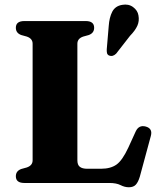

<svg xmlns="http://www.w3.org/2000/svg" viewBox="-20 -791 690 830"><path d="M363.5 -639.5 340 -633Q314.5 -624.5 314.5 -602V-98Q314.5 -78 325.2 -69.8Q336 -61.5 356.5 -61.5H417Q458 -61.5 483.5 -79.5Q509 -97.5 535 -153.5L566.5 -222.5Q580 -252 610 -244Q641 -235.5 632 -203L584.5 -27.5Q577.5 -4 567.2 7.2Q557 18.5 537 18.5Q519 18.5 501 9.2Q483 0 452.5 0H85.5Q48.5 0 48.5 -29Q48.5 -52 72 -60.5L95.5 -67Q121 -75.5 121 -98V-602Q121 -624.5 95.5 -633L72 -639.5Q48.5 -648 48.5 -671Q48.5 -700 85.5 -700H350.5Q387 -700 387 -671Q387 -648 363.5 -639.5ZM450 -678.5Q452.5 -715.5 465.2 -740.2Q478 -765 508 -770Q535.5 -775 555.2 -760.5Q575 -746 578.5 -724.5Q583 -700.5 573.8 -679.8Q564.5 -659 542 -636L482 -559Q467 -544.5 451.5 -551Q444 -554.5 442.5 -562Q441 -569.5 441.5 -578Z"/></svg>

Font: Fraunces 9pt
Style: Bold
Weight: 700
Version: Version 1.000;[b76b70a41]